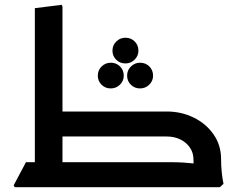

<svg xmlns="http://www.w3.org/2000/svg" viewBox="-20 -779 1001 799"><path d="M125 0V-745L237 -759L240 -751V0ZM41 0 37 -8 88 -104H240V0ZM205 -211V-315H586V-211ZM205 0V-104H586V0ZM785 -117Q785 -143 770.5 -164.5Q756 -186 731 -198.5Q706 -211 674 -211H528V-222L540 -315H674Q734 -315 785.5 -290Q837 -265 868.5 -220Q900 -175 900 -117ZM396 0 392 -8 443 -104H595V0ZM443 0V-104H694Q719 -104 743.5 -102.5Q768 -101 784 -99Q800 -97 800 -97V0ZM492 -211 487 -219 538 -315H657V-211ZM796 0Q792 -27 788.5 -57Q785 -87 785 -117H900Q900 -87 903 -60Q906 -33 910 -14L895 0ZM441 -411Q418 -411 402.5 -426.5Q387 -442 387 -464Q387 -487 403 -502.5Q419 -518 441 -518Q464 -518 479.5 -502.5Q495 -487 495 -464Q495 -442 479 -426.5Q463 -411 441 -411ZM563 -411Q540 -411 524.5 -426.5Q509 -442 509 -464Q509 -487 525 -502.5Q541 -518 563 -518Q586 -518 601.5 -502.5Q617 -487 617 -464Q617 -442 601 -426.5Q585 -411 563 -411ZM502 -515Q479 -515 463.5 -530.5Q448 -546 448 -568Q448 -591 464 -606.5Q480 -622 502 -622Q525 -622 540.5 -606.5Q556 -591 556 -568Q556 -546 540 -530.5Q524 -515 502 -515Z"/></svg>

Font: Fustat
Style: Bold
Weight: 700
Designer: Mohamed Gaber, Khaled Hosny, Laura Garcia Mut
Foundry: Kief Type Foundry, Alif Type Foundry, Hard Type Foundry
Version: Version 1.007